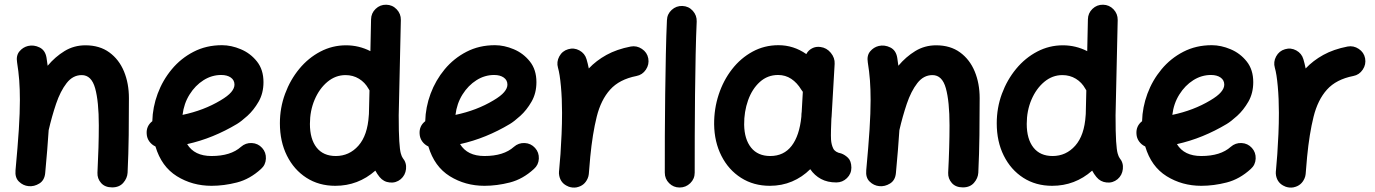

<svg xmlns="http://www.w3.org/2000/svg" viewBox="-20 -750 5971 834"><path d="M47.4 -10.3Q57.1 -114.7 61.8 -187.7Q66.4 -260.7 66.4 -315.9Q66.4 -362.3 63.5 -401.1Q60.5 -439.9 54.2 -479Q49.3 -508.8 64.5 -526.9Q79.6 -544.9 101.6 -550.3Q127 -556.2 151.9 -543.9Q176.8 -531.7 182.1 -499Q185.1 -481 187 -464.4Q219.7 -503.4 260.5 -528.3Q301.3 -553.2 351.1 -553.2Q412.6 -553.2 454.8 -522.5Q497.1 -491.7 518.6 -439.7Q540 -387.7 540 -323.7Q540 -245.6 539.1 -163.6Q538.1 -81.5 534.2 0.5Q532.7 24.4 515.4 44.2Q498 64 467.3 64Q436 64 419.2 44.9Q402.3 25.9 403.3 0.5Q406.2 -57.6 407.7 -108.2Q409.2 -158.7 409.2 -205.6Q409.2 -309.1 393.3 -366.5Q377.4 -423.8 335 -423.8Q296.4 -423.8 269.3 -388.9Q242.2 -354 223.6 -299.1Q205.1 -244.1 191.4 -184.6Q189 -144.5 185.1 -98.4Q181.2 -52.2 176.3 2Q173.3 33.2 150.9 47.1Q128.4 61 104 58.6Q80.1 56.2 62.3 38.8Q44.4 21.5 47.4 -10.3Z M1113.8 -16.1Q1065.4 28.3 1009 42.7Q952.6 57.1 898.9 57.1Q815.4 57.1 748.3 15.4Q681.2 -26.4 655.3 -113.8Q639.2 -121.1 628.7 -135.5Q618.2 -149.9 617.2 -168.5Q614.7 -202.6 641.6 -223.6Q643.1 -284.2 664.8 -342.8Q686.5 -401.4 726.1 -449Q765.6 -496.6 820.8 -525.1Q876 -553.7 944.3 -553.7Q984.4 -553.7 1026.1 -536.1Q1067.9 -518.6 1096.2 -482.9Q1124.5 -447.3 1124.5 -393.1Q1124.5 -345.2 1103.3 -308.3Q1082 -271.5 1054.7 -246.8Q1027.3 -222.2 1009.3 -211.4Q958 -180.7 904.1 -158.7Q850.1 -136.7 793 -124Q824.2 -72.3 898.9 -72.3Q982.4 -72.3 1026.9 -112.3Q1046.9 -129.9 1073.7 -128.7Q1100.6 -127.4 1118.7 -107.4Q1136.2 -87.9 1135 -60.8Q1133.8 -33.7 1113.8 -16.1ZM940.9 -424.3Q899.9 -424.3 864 -401.6Q828.1 -378.9 803.5 -339.6Q778.8 -300.3 772.9 -251Q865.7 -270.5 938 -314Q970.2 -333 984.4 -349.9Q998.5 -366.7 998.5 -382.3Q998.5 -401.9 982.7 -413.1Q966.8 -424.3 940.9 -424.3Z M1482.9 -553.2Q1539.1 -553.2 1588.9 -527.8L1591.8 -666Q1592.3 -692.9 1611.6 -711.4Q1630.9 -730 1657.7 -729.5Q1684.6 -729 1703.1 -709.5Q1721.7 -689.9 1721.2 -663.1L1711.9 -249Q1711.9 -174.3 1714.4 -136.5Q1716.8 -98.6 1720.9 -84Q1725.1 -69.3 1729.5 -63.5Q1746.6 -43 1743.7 -15.9Q1740.7 11.2 1720.7 28.3Q1700.2 45.4 1673.1 42.7Q1646 40 1628.9 19Q1618.2 5.9 1610.4 -8.8Q1535.6 57.1 1436.5 57.1Q1365.2 57.1 1311 22.2Q1256.8 -12.7 1226.3 -74Q1195.8 -135.3 1195.8 -214.4Q1195.8 -281.7 1218.3 -342.5Q1240.7 -403.3 1280 -450.9Q1319.3 -498.5 1371.6 -525.9Q1423.8 -553.2 1482.9 -553.2ZM1326.2 -211.9Q1326.2 -146 1355.2 -109.1Q1384.3 -72.3 1438.5 -72.3Q1497.1 -72.3 1536.9 -117.2Q1576.7 -162.1 1582 -249Q1582 -252 1582.5 -254.9L1585 -357.4Q1582.5 -360.8 1580.6 -364.7Q1565.4 -392.1 1539.3 -408Q1513.2 -423.8 1481 -423.8Q1437.5 -423.8 1402.3 -394.5Q1367.2 -365.2 1346.7 -317.1Q1326.2 -269 1326.2 -211.9Z M2299.3 -16.1Q2251 28.3 2194.6 42.7Q2138.2 57.1 2084.5 57.1Q2001 57.1 1933.8 15.4Q1866.7 -26.4 1840.8 -113.8Q1824.7 -121.1 1814.2 -135.5Q1803.7 -149.9 1802.7 -168.5Q1800.3 -202.6 1827.1 -223.6Q1828.6 -284.2 1850.3 -342.8Q1872.1 -401.4 1911.6 -449Q1951.2 -496.6 2006.3 -525.1Q2061.5 -553.7 2129.9 -553.7Q2169.9 -553.7 2211.7 -536.1Q2253.4 -518.6 2281.7 -482.9Q2310.1 -447.3 2310.1 -393.1Q2310.1 -345.2 2288.8 -308.3Q2267.6 -271.5 2240.2 -246.8Q2212.9 -222.2 2194.8 -211.4Q2143.6 -180.7 2089.6 -158.7Q2035.6 -136.7 1978.5 -124Q2009.8 -72.3 2084.5 -72.3Q2168 -72.3 2212.4 -112.3Q2232.4 -129.9 2259.3 -128.7Q2286.1 -127.4 2304.2 -107.4Q2321.8 -87.9 2320.6 -60.8Q2319.3 -33.7 2299.3 -16.1ZM2126.5 -424.3Q2085.4 -424.3 2049.6 -401.6Q2013.7 -378.9 1989 -339.6Q1964.4 -300.3 1958.5 -251Q2051.3 -270.5 2123.5 -314Q2155.8 -333 2169.9 -349.9Q2184.1 -366.7 2184.1 -382.3Q2184.1 -401.9 2168.2 -413.1Q2152.3 -424.3 2126.5 -424.3Z M2466.3 64.5Q2457.5 63.5 2449.2 60.5Q2449.2 60.5 2448.7 60.1Q2448.2 60.1 2447.8 59.6Q2416 46.9 2409.2 13.2Q2407.2 3.4 2408.2 -6.3Q2408.2 -8.3 2408.7 -10.3Q2410.2 -27.8 2411.6 -45.4Q2413.1 -63 2414.6 -80.6Q2417.5 -122.1 2419.4 -168.2Q2421.4 -214.4 2421.4 -259.8Q2421.4 -321.3 2416.5 -375.2Q2411.6 -429.2 2403.8 -455.6Q2396.5 -481 2409.4 -504.9Q2422.4 -528.8 2447.8 -536.1Q2473.1 -543.9 2496.8 -531Q2520.5 -518.1 2527.8 -492.7Q2533.2 -474.6 2537.6 -452.6Q2569.8 -486.8 2614.5 -511.5Q2659.2 -536.1 2719.7 -547.9Q2745.6 -552.7 2768.3 -537.6Q2791 -522.5 2795.9 -496.6Q2800.8 -470.2 2785.6 -447.5Q2770.5 -424.8 2744.6 -419.9Q2670.4 -405.3 2630.4 -360.8Q2590.3 -316.4 2572 -242.9Q2553.7 -169.4 2543.9 -68.4Q2541 -28.8 2537.6 6.3Q2536.6 16.1 2532.7 24.9Q2519 56.6 2485.8 63.5Q2484.9 63.5 2484.4 64Q2484.4 64 2483.9 64Q2475.1 65.4 2466.3 64.5Z M2944.3 -724.1Q2971.2 -723.1 2989.3 -703.1Q3007.3 -683.1 3006.3 -656.2Q3003.4 -594.7 3001.7 -512Q3000 -429.2 2999 -338.4Q2998 -247.6 2997.8 -159.7Q2997.6 -71.8 2997.6 0Q2997.6 26.9 2978.3 45.7Q2959 64.5 2932.1 64.5Q2905.3 64.5 2886.5 45.7Q2867.7 26.9 2867.7 0Q2867.7 -72.3 2867.9 -160.2Q2868.2 -248 2869.4 -339.4Q2870.6 -430.7 2872.3 -514.4Q2874 -598.1 2877 -662.1Q2877.9 -689 2897.7 -707Q2917.5 -725.1 2944.3 -724.1Z M3612.8 42.5Q3574.2 42.5 3546.1 27.3Q3518.1 12.2 3499.5 -15.1Q3464.8 19.5 3420.4 38.3Q3376 57.1 3324.2 57.1Q3253.4 57.1 3199 22.5Q3144.5 -12.2 3113.8 -72.8Q3083 -133.3 3082 -210Q3081.5 -277.3 3101.8 -339.1Q3122.1 -400.9 3159.7 -449.2Q3197.3 -497.6 3248.8 -525.6Q3300.3 -553.7 3361.3 -553.7Q3427.2 -553.7 3482.4 -515.1Q3490.7 -531.2 3507.3 -540Q3523.9 -548.8 3543.9 -545.9Q3570.8 -542.5 3588.9 -520.5Q3606.9 -498.5 3605.5 -472.7L3592.3 -244.6Q3591.8 -239.3 3591.3 -233.4Q3590.3 -212.4 3589.6 -185.5Q3588.9 -158.7 3589.8 -143.6Q3591.3 -121.6 3599.4 -105Q3607.4 -88.4 3633.8 -83.5Q3649.4 -78.1 3663.6 -64.5Q3677.7 -50.8 3678.2 -22Q3678.2 4.9 3658.9 23.7Q3639.6 42.5 3612.8 42.5ZM3325.7 -72.3Q3384.8 -72.3 3418.7 -116.5Q3452.6 -160.6 3460.9 -243.2Q3460.9 -250 3461.4 -255.9Q3461.4 -260.3 3462.4 -264.2L3467.3 -351.1Q3463.4 -355.5 3460.4 -360.8Q3442.4 -390.6 3417 -407.5Q3391.6 -424.3 3359.9 -424.3Q3314 -424.3 3280.5 -394Q3247.1 -363.8 3229.5 -314.5Q3211.9 -265.1 3212.4 -208.5Q3213.4 -145 3242.7 -108.6Q3272 -72.3 3325.7 -72.3Z M3742.7 -10.3Q3752.4 -114.7 3757.1 -187.7Q3761.7 -260.7 3761.7 -315.9Q3761.7 -362.3 3758.8 -401.1Q3755.9 -439.9 3749.5 -479Q3744.6 -508.8 3759.8 -526.9Q3774.9 -544.9 3796.9 -550.3Q3822.3 -556.2 3847.2 -543.9Q3872.1 -531.7 3877.4 -499Q3880.4 -481 3882.3 -464.4Q3915 -503.4 3955.8 -528.3Q3996.6 -553.2 4046.4 -553.2Q4107.9 -553.2 4150.1 -522.5Q4192.4 -491.7 4213.9 -439.7Q4235.4 -387.7 4235.4 -323.7Q4235.4 -245.6 4234.4 -163.6Q4233.4 -81.5 4229.5 0.5Q4228 24.4 4210.7 44.2Q4193.4 64 4162.6 64Q4131.3 64 4114.5 44.9Q4097.7 25.9 4098.6 0.5Q4101.6 -57.6 4103 -108.2Q4104.5 -158.7 4104.5 -205.6Q4104.5 -309.1 4088.6 -366.5Q4072.8 -423.8 4030.3 -423.8Q3991.7 -423.8 3964.6 -388.9Q3937.5 -354 3918.9 -299.1Q3900.4 -244.1 3886.7 -184.6Q3884.3 -144.5 3880.4 -98.4Q3876.5 -52.2 3871.6 2Q3868.7 33.2 3846.2 47.1Q3823.7 61 3799.3 58.6Q3775.4 56.2 3757.6 38.8Q3739.7 21.5 3742.7 -10.3Z M4596.7 -553.2Q4652.8 -553.2 4702.6 -527.8L4705.6 -666Q4706.1 -692.9 4725.3 -711.4Q4744.6 -730 4771.5 -729.5Q4798.3 -729 4816.9 -709.5Q4835.4 -689.9 4835 -663.1L4825.7 -249Q4825.7 -174.3 4828.1 -136.5Q4830.6 -98.6 4834.7 -84Q4838.9 -69.3 4843.3 -63.5Q4860.4 -43 4857.4 -15.9Q4854.5 11.2 4834.5 28.3Q4814 45.4 4786.9 42.7Q4759.8 40 4742.7 19Q4731.9 5.9 4724.1 -8.8Q4649.4 57.1 4550.3 57.1Q4479 57.1 4424.8 22.2Q4370.6 -12.7 4340.1 -74Q4309.6 -135.3 4309.6 -214.4Q4309.6 -281.7 4332 -342.5Q4354.5 -403.3 4393.8 -450.9Q4433.1 -498.5 4485.4 -525.9Q4537.6 -553.2 4596.7 -553.2ZM4439.9 -211.9Q4439.9 -146 4469 -109.1Q4498 -72.3 4552.2 -72.3Q4610.8 -72.3 4650.6 -117.2Q4690.4 -162.1 4695.8 -249Q4695.8 -252 4696.3 -254.9L4698.7 -357.4Q4696.3 -360.8 4694.3 -364.7Q4679.2 -392.1 4653.1 -408Q4627 -423.8 4594.7 -423.8Q4551.3 -423.8 4516.1 -394.5Q4481 -365.2 4460.4 -317.1Q4439.9 -269 4439.9 -211.9Z M5413.1 -16.1Q5364.7 28.3 5308.3 42.7Q5252 57.1 5198.2 57.1Q5114.7 57.1 5047.6 15.4Q4980.5 -26.4 4954.6 -113.8Q4938.5 -121.1 4928 -135.5Q4917.5 -149.9 4916.5 -168.5Q4914.1 -202.6 4940.9 -223.6Q4942.4 -284.2 4964.1 -342.8Q4985.8 -401.4 5025.4 -449Q5064.9 -496.6 5120.1 -525.1Q5175.3 -553.7 5243.7 -553.7Q5283.7 -553.7 5325.4 -536.1Q5367.2 -518.6 5395.5 -482.9Q5423.8 -447.3 5423.8 -393.1Q5423.8 -345.2 5402.6 -308.3Q5381.3 -271.5 5354 -246.8Q5326.7 -222.2 5308.6 -211.4Q5257.3 -180.7 5203.4 -158.7Q5149.4 -136.7 5092.3 -124Q5123.5 -72.3 5198.2 -72.3Q5281.7 -72.3 5326.2 -112.3Q5346.2 -129.9 5373 -128.7Q5399.9 -127.4 5418 -107.4Q5435.5 -87.9 5434.3 -60.8Q5433.1 -33.7 5413.1 -16.1ZM5240.2 -424.3Q5199.2 -424.3 5163.3 -401.6Q5127.4 -378.9 5102.8 -339.6Q5078.1 -300.3 5072.3 -251Q5165 -270.5 5237.3 -314Q5269.5 -333 5283.7 -349.9Q5297.9 -366.7 5297.9 -382.3Q5297.9 -401.9 5282 -413.1Q5266.1 -424.3 5240.2 -424.3Z M5580.1 64.5Q5571.3 63.5 5563 60.5Q5563 60.5 5562.5 60.1Q5562 60.1 5561.5 59.6Q5529.8 46.9 5522.9 13.2Q5521 3.4 5522 -6.3Q5522 -8.3 5522.5 -10.3Q5523.9 -27.8 5525.4 -45.4Q5526.9 -63 5528.3 -80.6Q5531.2 -122.1 5533.2 -168.2Q5535.2 -214.4 5535.2 -259.8Q5535.2 -321.3 5530.3 -375.2Q5525.4 -429.2 5517.6 -455.6Q5510.3 -481 5523.2 -504.9Q5536.1 -528.8 5561.5 -536.1Q5586.9 -543.9 5610.6 -531Q5634.3 -518.1 5641.6 -492.7Q5647 -474.6 5651.4 -452.6Q5683.6 -486.8 5728.3 -511.5Q5772.9 -536.1 5833.5 -547.9Q5859.4 -552.7 5882.1 -537.6Q5904.8 -522.5 5909.7 -496.6Q5914.6 -470.2 5899.4 -447.5Q5884.3 -424.8 5858.4 -419.9Q5784.2 -405.3 5744.1 -360.8Q5704.1 -316.4 5685.8 -242.9Q5667.5 -169.4 5657.7 -68.4Q5654.8 -28.8 5651.4 6.3Q5650.4 16.1 5646.5 24.9Q5632.8 56.6 5599.6 63.5Q5598.6 63.5 5598.1 64Q5598.1 64 5597.7 64Q5588.9 65.4 5580.1 64.5Z"/></svg>

Font: Mikhak Bold
Style: Regular
Weight: 700
Designer: Amin Abedi
Version: Version 3.3